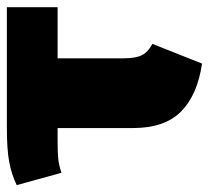

<svg xmlns="http://www.w3.org/2000/svg" viewBox="-54 -530 594 545"><g transform="rotate(-90 242.5 -257.0)"><path d="M350 -390V-202Q350 -168 359 -150.5Q368 -133 391 -121L335 20Q246 7 199 -39.5Q152 -86 152 -176V-390H116Q80 -390 63 -388Q46 -386 25 -379L-10 -506Q21 -521 56.5 -527.5Q92 -534 152 -534H495V-390Z"/></g></svg>

Font: FiraGO Heavy
Style: Regular
Weight: 900
Designer: bBox Type
Foundry: bBox Type GmbH
Version: Version 1.001